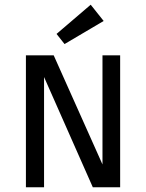

<svg xmlns="http://www.w3.org/2000/svg" viewBox="-20 -795 620 815"><path d="M490 -560V0H374L167 -468V0H90V-560H208L415 -97V-560ZM365 -775 420 -706 254 -608 220 -651Z"/></svg>

Font: Carrois Gothic SC
Style: Regular
Weight: 400
Designer: Ralph du Carrois
Foundry: Ralph du Carrois
Version: Version 1.002